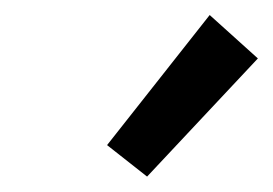

<svg xmlns="http://www.w3.org/2000/svg" viewBox="-20 -805 360 253"><path d="M173.8 -572.3 121.1 -613.8 256.3 -785.2 319.8 -728Z"/></svg>

Font: Reddit Sans Medium
Style: Italic
Weight: 500
Italic angle: -11.25°
Designer: Stephen Hutchings
Version: Version 1.013